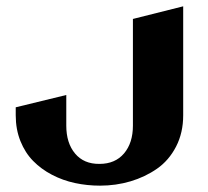

<svg xmlns="http://www.w3.org/2000/svg" viewBox="-20 -395 660 608"><path d="M560.1 -375V-29.8Q560.1 25.4 537.6 69.1Q515.1 112.8 477.3 139.2Q439.5 165.5 393.3 179.2Q347.2 192.9 296.9 192.9Q255.9 192.9 217.3 184.6Q178.7 176.3 144.5 158.4Q110.4 140.6 85 114.7Q59.6 88.9 44.7 51.8Q29.8 14.6 29.8 -29.8V-55.2L189.9 -94.2V2.9Q189.9 58.1 217.8 91.3Q245.6 124.5 294.9 124Q344.7 124 372.8 90.8Q400.9 57.6 400.9 2.9V-335Z"/></svg>

Font: Wesal
Style: Regular
Weight: 900
Designer: Ahmed zaza
Foundry: Ahmed zaza
Version: Version 2.01